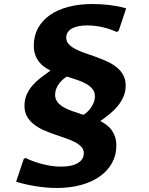

<svg xmlns="http://www.w3.org/2000/svg" viewBox="-20 -745 742 954"><path d="M98.1 44.4 107.4 40Q127 49.8 148.9 57.6Q170.9 65.4 193.4 71Q215.8 76.7 238.5 79.8Q261.2 83 283.2 83Q336.4 83 366.5 65.2Q396.5 47.4 396.5 16.6Q396.5 -2.4 383.8 -15.9Q371.1 -29.3 350.3 -39.8Q329.6 -50.3 303.2 -59.3Q276.9 -68.4 249 -77.9Q221.2 -87.4 194.8 -99.4Q168.5 -111.3 147.7 -127.7Q127 -144 114.3 -166.3Q101.6 -188.5 101.6 -219.2Q101.6 -250 112.5 -274.9Q123.5 -299.8 141.8 -320.8Q160.2 -341.8 183.3 -359.6Q206.5 -377.4 231 -394.5Q213.4 -402.8 198.2 -414.1Q183.1 -425.3 171.9 -440.4Q160.6 -455.6 154.3 -474.9Q147.9 -494.1 147.9 -518.6Q147.9 -566.9 168.9 -605.2Q189.9 -643.6 228 -670.2Q266.1 -696.8 319.8 -710.9Q373.5 -725.1 439 -725.1Q456.1 -725.1 477.1 -724.1Q498 -723.1 520.3 -720.5Q542.5 -717.8 564.7 -713.6Q586.9 -709.5 606.9 -703.6L569.3 -590.8L559.1 -586.4Q521.5 -603.5 484.4 -611.1Q447.3 -618.7 413.1 -618.7Q390.1 -618.7 371.1 -615Q352.1 -611.3 338.4 -604Q324.7 -596.7 316.9 -585.2Q309.1 -573.7 309.1 -558.1Q309.1 -539.1 321.8 -525.4Q334.5 -511.7 355.2 -501Q376 -490.2 402.6 -481.2Q429.2 -472.2 456.8 -462.2Q484.4 -452.1 511 -440.2Q537.6 -428.2 558.3 -411.9Q579.1 -395.5 591.8 -373Q604.5 -350.6 604.5 -320.3Q604.5 -289.6 593.3 -264.2Q582 -238.8 564 -217Q545.9 -195.3 523.4 -177.2Q501 -159.2 478.5 -143.6Q495.6 -134.8 510.3 -123.5Q524.9 -112.3 535.4 -97.7Q545.9 -83 552 -64.5Q558.1 -45.9 558.1 -22.5Q558.1 25.4 536.9 64.2Q515.6 103 476.8 130.9Q438 158.7 383.5 173.8Q329.1 189 262.7 189Q235.8 189 208.3 186.5Q180.7 184.1 154.3 179.7Q127.9 175.3 103.8 169.7Q79.6 164.1 60.1 157.7ZM451.7 -265.6Q451.7 -287.6 439.7 -302.5Q427.7 -317.4 408.4 -328.4Q389.2 -339.4 364 -347.7Q338.9 -356 312.5 -364.7Q303.2 -359.4 293 -350.6Q282.7 -341.8 273.9 -330.1Q265.1 -318.4 259.5 -304.2Q253.9 -290 253.9 -274.4Q253.9 -252.4 265.9 -237.5Q277.8 -222.7 297.6 -211.4Q317.4 -200.2 342.8 -191.7Q368.2 -183.1 394.5 -174.3Q403.8 -179.7 413.8 -189Q423.8 -198.2 432.1 -210.2Q440.4 -222.2 446 -236.3Q451.7 -250.5 451.7 -265.6Z"/></svg>

Font: Proza Libre
Style: Bold Italic
Weight: 700
Designer: Jasper de Waard
Foundry: Jasper de Waard
Version: Version 1.000; ttfautohint (v1.4.1.8-43bc)